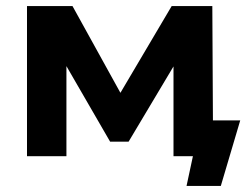

<svg xmlns="http://www.w3.org/2000/svg" viewBox="-20 -515 829 633"><path d="M772 -118 708 98H595L616 0H552V-296L404 -48H343L199 -297V0H69V-495H219L377 -209L546 -495H680L682 -118Z"/></svg>

Font: Montserrat Ace
Style: Bold
Weight: 700
Designer: Julieta Ulanovsky
Foundry: Julieta Ulanovsky
Version: Version 1